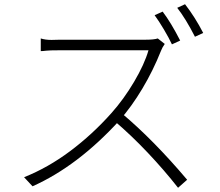

<svg xmlns="http://www.w3.org/2000/svg" viewBox="-20 -858 1040 909"><path d="M833 -666 794 -648Q780 -678 756 -718.5Q732 -759 712 -786L750 -803Q789 -752 833 -666ZM942 -702 903 -684Q859 -770 819 -821L856 -838Q904 -776 942 -702ZM742 -617Q705 -524 654 -438.5Q603 -353 544 -286Q347 -71 134 24L94 -19Q207 -64 312 -142.5Q417 -221 507 -322Q566 -388 615 -471Q664 -554 683 -620H644H567H473H378H303H264Q213 -620 198 -618Q183 -616 173 -616V-676Q194 -669 224 -669L264 -670H302H376H466H557H631H669Q709 -670 727 -676L760 -650Q748 -633 742 -617ZM866 -7 823 31Q758 -52 679.5 -135Q601 -218 521 -286L557 -321Q707 -195 866 -7Z"/></svg>

Font: Merged Yaku Han JP Light
Style: Regular
Weight: 300
Designer: Ryoko NISHIZUKA 西塚涼子 (kana, bopomofo & ideographs); Paul D. Hunt (Latin, Greek & Cyrillic); Sandoll Communications 산돌커뮤니
Foundry: Adobe
Version: Version 2.004